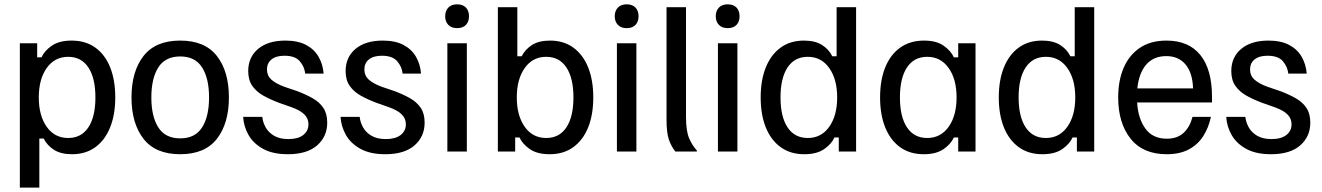

<svg xmlns="http://www.w3.org/2000/svg" viewBox="-20 -700 6107 887"><path d="M161.7 166.7H71.7V-500H151.7V-435H171.7Q185 -465 219.2 -488.8Q253.3 -512.5 310.8 -512.5Q375 -512.5 420 -480.4Q465 -448.3 488.8 -389.2Q512.5 -330 512.5 -250Q512.5 -170.8 488.8 -111.7Q465 -52.5 420.4 -20Q375.8 12.5 312.5 12.5Q261.7 12.5 230 -7.5Q198.3 -27.5 181.7 -60H161.7ZM295 -62.5Q355.8 -62.5 388.3 -111.7Q420.8 -160.8 420.8 -250Q420.8 -339.2 388.3 -388.3Q355.8 -437.5 295 -437.5Q232.5 -437.5 195.8 -385.8Q159.2 -334.2 159.2 -250Q159.2 -165.8 195.8 -114.2Q232.5 -62.5 295 -62.5Z M812.5 12.5Q698.3 12.5 642.9 -58.8Q587.5 -130 587.5 -250Q587.5 -370 642.9 -441.2Q698.3 -512.5 812.5 -512.5Q926.7 -512.5 982.1 -441.2Q1037.5 -370 1037.5 -250Q1037.5 -130 982.1 -58.8Q926.7 12.5 812.5 12.5ZM812.5 -60.8Q881.7 -60.8 913.8 -111.7Q945.8 -162.5 945.8 -250Q945.8 -337.5 913.8 -388.3Q881.7 -439.2 812.5 -439.2Q743.3 -439.2 711.2 -388.3Q679.2 -337.5 679.2 -250Q679.2 -162.5 711.2 -111.7Q743.3 -60.8 812.5 -60.8Z M1310 12.5Q1240.8 12.5 1195.8 -12.1Q1150.8 -36.7 1128.3 -76.2Q1105.8 -115.8 1103.3 -160H1191.7Q1194.2 -135 1207.5 -111.2Q1220.8 -87.5 1246.7 -72.5Q1272.5 -57.5 1312.5 -57.5Q1356.7 -57.5 1380.8 -76.2Q1405 -95 1405 -125.8Q1405 -152.5 1386.2 -171.2Q1367.5 -190 1328.3 -204.2L1269.2 -225Q1229.2 -240 1197.1 -257.9Q1165 -275.8 1145.8 -302.9Q1126.7 -330 1126.7 -371.7Q1126.7 -435.8 1172.5 -474.2Q1218.3 -512.5 1298.3 -512.5Q1355.8 -512.5 1393.8 -492.5Q1431.7 -472.5 1451.7 -437.9Q1471.7 -403.3 1475 -360H1390Q1386.7 -391.7 1365 -417.1Q1343.3 -442.5 1294.2 -442.5Q1255 -442.5 1234.2 -425.4Q1213.3 -408.3 1213.3 -379.2Q1213.3 -350.8 1233.3 -332.5Q1253.3 -314.2 1293.3 -299.2L1352.5 -279.2Q1392.5 -264.2 1424.2 -246.2Q1455.8 -228.3 1473.8 -201.7Q1491.7 -175 1491.7 -133.3Q1491.7 -69.2 1445 -28.3Q1398.3 12.5 1310 12.5Z M1760 12.5Q1690.8 12.5 1645.8 -12.1Q1600.8 -36.7 1578.3 -76.2Q1555.8 -115.8 1553.3 -160H1641.7Q1644.2 -135 1657.5 -111.2Q1670.8 -87.5 1696.7 -72.5Q1722.5 -57.5 1762.5 -57.5Q1806.7 -57.5 1830.8 -76.2Q1855 -95 1855 -125.8Q1855 -152.5 1836.2 -171.2Q1817.5 -190 1778.3 -204.2L1719.2 -225Q1679.2 -240 1647.1 -257.9Q1615 -275.8 1595.8 -302.9Q1576.7 -330 1576.7 -371.7Q1576.7 -435.8 1622.5 -474.2Q1668.3 -512.5 1748.3 -512.5Q1805.8 -512.5 1843.8 -492.5Q1881.7 -472.5 1901.7 -437.9Q1921.7 -403.3 1925 -360H1840Q1836.7 -391.7 1815 -417.1Q1793.3 -442.5 1744.2 -442.5Q1705 -442.5 1684.2 -425.4Q1663.3 -408.3 1663.3 -379.2Q1663.3 -350.8 1683.3 -332.5Q1703.3 -314.2 1743.3 -299.2L1802.5 -279.2Q1842.5 -264.2 1874.2 -246.2Q1905.8 -228.3 1923.8 -201.7Q1941.7 -175 1941.7 -133.3Q1941.7 -69.2 1895 -28.3Q1848.3 12.5 1760 12.5Z M2136.7 0H2046.7V-500H2136.7ZM2091.7 -570Q2065.8 -570 2051.2 -585Q2036.7 -600 2036.7 -625Q2036.7 -650 2051.2 -665Q2065.8 -680 2091.7 -680Q2118.3 -680 2132.5 -665Q2146.7 -650 2146.7 -625Q2146.7 -600 2132.5 -585Q2118.3 -570 2091.7 -570Z M2519.2 12.5Q2461.7 12.5 2427.5 -11.2Q2393.3 -35 2380 -65H2360V0H2280V-666.7H2370V-440H2390Q2406.7 -472.5 2438.3 -492.5Q2470 -512.5 2520.8 -512.5Q2584.2 -512.5 2628.8 -480Q2673.3 -447.5 2697.1 -388.8Q2720.8 -330 2720.8 -250Q2720.8 -170 2697.1 -111.2Q2673.3 -52.5 2628.3 -20Q2583.3 12.5 2519.2 12.5ZM2503.3 -62.5Q2564.2 -62.5 2596.7 -111.7Q2629.2 -160.8 2629.2 -250Q2629.2 -339.2 2596.7 -388.3Q2564.2 -437.5 2503.3 -437.5Q2440.8 -437.5 2404.2 -385.8Q2367.5 -334.2 2367.5 -250Q2367.5 -165.8 2404.2 -114.2Q2440.8 -62.5 2503.3 -62.5Z M2920 0H2830V-500H2920ZM2875 -570Q2849.2 -570 2834.6 -585Q2820 -600 2820 -625Q2820 -650 2834.6 -665Q2849.2 -680 2875 -680Q2901.7 -680 2915.8 -665Q2930 -650 2930 -625Q2930 -600 2915.8 -585Q2901.7 -570 2875 -570Z M3199.2 0H3100Q3081.7 -22.5 3070.4 -54.2Q3059.2 -85.8 3059.2 -149.2V-666.7H3149.2V-160.8Q3149.2 -94.2 3163.8 -60.8Q3178.3 -27.5 3199.2 -5Z M3386.7 0H3296.7V-500H3386.7ZM3341.7 -570Q3315.8 -570 3301.2 -585Q3286.7 -600 3286.7 -625Q3286.7 -650 3301.2 -665Q3315.8 -680 3341.7 -680Q3368.3 -680 3382.5 -665Q3396.7 -650 3396.7 -625Q3396.7 -600 3382.5 -585Q3368.3 -570 3341.7 -570Z M3695.8 12.5Q3631.7 12.5 3586.7 -20Q3541.7 -52.5 3517.9 -111.2Q3494.2 -170 3494.2 -250Q3494.2 -330 3517.9 -388.8Q3541.7 -447.5 3586.2 -480Q3630.8 -512.5 3694.2 -512.5Q3745 -512.5 3777.1 -492.5Q3809.2 -472.5 3825 -440H3845V-666.7H3935V0H3855V-65H3835Q3821.7 -35 3787.5 -11.2Q3753.3 12.5 3695.8 12.5ZM3711.7 -62.5Q3774.2 -62.5 3810.8 -114.2Q3847.5 -165.8 3847.5 -250Q3847.5 -334.2 3810.8 -385.8Q3774.2 -437.5 3711.7 -437.5Q3650.8 -437.5 3618.3 -388.3Q3585.8 -339.2 3585.8 -250Q3585.8 -160.8 3618.3 -111.7Q3650.8 -62.5 3711.7 -62.5Z M4247.5 12.5Q4183.3 12.5 4138.3 -20Q4093.3 -52.5 4069.6 -111.2Q4045.8 -170 4045.8 -250Q4045.8 -330 4069.6 -388.8Q4093.3 -447.5 4138.8 -480Q4184.2 -512.5 4249.2 -512.5Q4305.8 -512.5 4339.6 -488.8Q4373.3 -465 4386.7 -435H4406.7V-500H4486.7V0H4406.7V-65H4386.7Q4373.3 -35 4339.2 -11.2Q4305 12.5 4247.5 12.5ZM4263.3 -62.5Q4325.8 -62.5 4362.5 -114.2Q4399.2 -165.8 4399.2 -250Q4399.2 -334.2 4362.5 -385.8Q4325.8 -437.5 4263.3 -437.5Q4202.5 -437.5 4170 -388.3Q4137.5 -339.2 4137.5 -250Q4137.5 -160.8 4170 -111.7Q4202.5 -62.5 4263.3 -62.5Z M4795.8 12.5Q4731.7 12.5 4686.7 -20Q4641.7 -52.5 4617.9 -111.2Q4594.2 -170 4594.2 -250Q4594.2 -330 4617.9 -388.8Q4641.7 -447.5 4686.2 -480Q4730.8 -512.5 4794.2 -512.5Q4845 -512.5 4877.1 -492.5Q4909.2 -472.5 4925 -440H4945V-666.7H5035V0H4955V-65H4935Q4921.7 -35 4887.5 -11.2Q4853.3 12.5 4795.8 12.5ZM4811.7 -62.5Q4874.2 -62.5 4910.8 -114.2Q4947.5 -165.8 4947.5 -250Q4947.5 -334.2 4910.8 -385.8Q4874.2 -437.5 4811.7 -437.5Q4750.8 -437.5 4718.3 -388.3Q4685.8 -339.2 4685.8 -250Q4685.8 -160.8 4718.3 -111.7Q4750.8 -62.5 4811.7 -62.5Z M5370 12.5Q5260 12.5 5202.9 -59.6Q5145.8 -131.7 5145.8 -250Q5145.8 -328.3 5171.2 -387.1Q5196.7 -445.8 5246.2 -479.2Q5295.8 -512.5 5369.2 -512.5Q5471.7 -512.5 5525.4 -445.8Q5579.2 -379.2 5579.2 -252.5V-226.7H5233.3Q5237.5 -153.3 5271.3 -106.2Q5305 -59.2 5370.8 -59.2Q5418.3 -59.2 5447.5 -85.8Q5476.7 -112.5 5489.2 -160H5574.2Q5563.3 -109.2 5538.3 -70.4Q5513.3 -31.7 5471.7 -9.6Q5430 12.5 5370 12.5ZM5234.2 -291.7H5491.7Q5489.2 -364.2 5456.7 -402.5Q5424.2 -440.8 5368.3 -440.8Q5309.2 -440.8 5275.4 -401.7Q5241.7 -362.5 5234.2 -291.7Z M5851.7 12.5Q5782.5 12.5 5737.5 -12.1Q5692.5 -36.7 5670 -76.2Q5647.5 -115.8 5645 -160H5733.3Q5735.8 -135 5749.2 -111.2Q5762.5 -87.5 5788.3 -72.5Q5814.2 -57.5 5854.2 -57.5Q5898.3 -57.5 5922.5 -76.2Q5946.7 -95 5946.7 -125.8Q5946.7 -152.5 5927.9 -171.2Q5909.2 -190 5870 -204.2L5810.8 -225Q5770.8 -240 5738.8 -257.9Q5706.7 -275.8 5687.5 -302.9Q5668.3 -330 5668.3 -371.7Q5668.3 -435.8 5714.2 -474.2Q5760 -512.5 5840 -512.5Q5897.5 -512.5 5935.4 -492.5Q5973.3 -472.5 5993.3 -437.9Q6013.3 -403.3 6016.7 -360H5931.7Q5928.3 -391.7 5906.7 -417.1Q5885 -442.5 5835.8 -442.5Q5796.7 -442.5 5775.8 -425.4Q5755 -408.3 5755 -379.2Q5755 -350.8 5775 -332.5Q5795 -314.2 5835 -299.2L5894.2 -279.2Q5934.2 -264.2 5965.8 -246.2Q5997.5 -228.3 6015.4 -201.7Q6033.3 -175 6033.3 -133.3Q6033.3 -69.2 5986.7 -28.3Q5940 12.5 5851.7 12.5Z"/></svg>

Font: Familjen Grotesk Variable
Style: Regular
Weight: 400
Designer: Anders Wikstroem, Jonas Baeckman, Matilda Gysing, Kristian Moeller
Foundry: Familjen STHLM AB
Version: Version 2.000